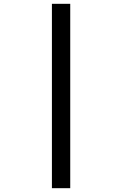

<svg xmlns="http://www.w3.org/2000/svg" viewBox="-20 -843 640 1006"><path d="M252 143V-823H348V143Z"/></svg>

Font: Iosevka Fixed Curly Md Ex
Style: Regular
Weight: 500
Width: 7
Monospace: yes
Designer: Belleve Invis
Foundry: Belleve Invis
Version: Version 30.1.2